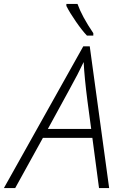

<svg xmlns="http://www.w3.org/2000/svg" viewBox="-74 -951 611 971"><path d="M393.1 -253.9H143.1L2.9 0H-54.2L347.2 -716.8H379.9L478 0H426.8ZM387.2 -298.8 368.2 -440.9Q353 -559.1 349.1 -637.2Q334.5 -606.4 317.6 -573.7Q300.8 -541 168 -298.8ZM397.9 -771H365.7Q341.3 -796.4 310.1 -841.6Q278.8 -886.7 261.7 -920.9V-931.2H317.9Q340.3 -868.2 397.9 -783.2Z"/></svg>

Font: CAA NEO Sans Light
Style: Italic
Weight: 300
Italic angle: -12°
Version: Version 1.10